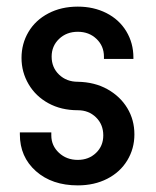

<svg xmlns="http://www.w3.org/2000/svg" viewBox="-20 -546 471 580"><path d="M40 -140V-146H135V-137Q135 -106 158 -84.5Q181 -63 215 -63Q248 -63 270 -84Q292 -105 292 -137Q292 -170 270 -191.5Q248 -213 215 -213Q165 -213 126.5 -234Q88 -255 66.5 -291.5Q45 -328 45 -371Q45 -414 66 -449.5Q87 -485 126 -505.5Q165 -526 215 -526Q263 -526 301.5 -506.5Q340 -487 361.5 -451.5Q383 -416 383 -372V-368H294V-375Q294 -407 271.5 -428.5Q249 -450 215 -450Q181 -450 158.5 -428.5Q136 -407 136 -375Q136 -342 158.5 -320.5Q181 -299 215 -299Q266 -298 304.5 -276.5Q343 -255 364.5 -219.5Q386 -184 386 -140Q386 -97 364.5 -61.5Q343 -26 304 -6Q265 14 215 14Q137 14 88.5 -29Q40 -72 40 -140Z"/></svg>

Font: Lineal
Style: Regular
Weight: 400
Designer: Created by Frank Adebiaye with contributions from Anton Moglia & Ariel Martín Pérez
Created by Frank ADEBIAYE with FontF
Foundry: Velvetyne Type Foundry
Version: Version 2.000